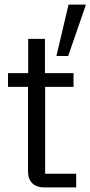

<svg xmlns="http://www.w3.org/2000/svg" viewBox="-20 -820 395 840"><path d="M174.2 0Q140.8 0 121.7 -17.9Q102.5 -35.8 102.5 -71.7V-440H15V-500H103.3V-650H176.7V-500H301.7V-440H177.5V-60H313.3V0ZM226.7 -575 280 -800H355V-796.7L278.3 -575Z"/></svg>

Font: Funnel Sans Light
Style: Regular
Weight: 300
Designer: NORD ID, Kristian Moeller
Foundry: Dicotype
Version: Version 1.000